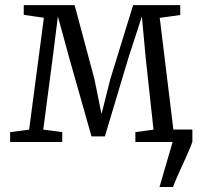

<svg xmlns="http://www.w3.org/2000/svg" viewBox="-20 -568 808 768"><path d="M618 180 670.5 0 644.5 -50H749.5V0Q738 30 724.5 60Q711 90 697.2 120Q683.5 150 672 180ZM20.5 0V-39.5L96.5 -49.5L155.5 -497L75 -508.5V-547.5H278.5L358 -250.5L386 -112L421 -250.5L512.5 -547.5H701V-508L619 -496.5L673.5 -49.5L747.5 -39.5V0H521.5V-39.5L594 -49.5L563 -334L547.5 -502L493.5 -336L399.5 -22.5H346L257 -336L211.5 -502.5L190.5 -334.5L153 -49.5L229 -39.5V0Z"/></svg>

Font: Merriweather 36pt Light
Style: Regular
Weight: 300
Designer: Eben Sorkin
Foundry: Eben Sorkin
Version: Version 2.100